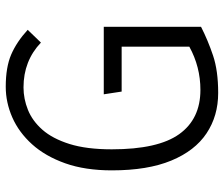

<svg xmlns="http://www.w3.org/2000/svg" viewBox="-75 -679 765 655"><g transform="rotate(-90 307.5 -351.5)"><path d="M317.9 10.3Q239.5 10.3 180 -29.5Q120.5 -69.2 87.2 -149.7Q53.8 -230.3 53.8 -352.3Q53.8 -443.6 77.9 -511.5Q102.1 -579.5 142.8 -624.6Q183.6 -669.7 234.6 -692.1Q285.6 -714.4 339 -714.4Q405.6 -714.4 448.7 -695.9Q491.8 -677.4 533.3 -639.5L489.7 -594.4Q427.2 -653.8 336.9 -653.8Q297.9 -653.8 260.3 -638.7Q222.6 -623.6 192.3 -589.2Q162.1 -554.9 143.8 -496.9Q125.6 -439 125.6 -352.8Q125.6 -194.9 177.4 -122.6Q229.2 -50.3 328.2 -50.3Q407.2 -50.3 475.9 -88.2V-319H322.6L313.3 -380H543.6V-48.2Q497.4 -24.6 445.6 -7.2Q393.8 10.3 317.9 10.3Z"/></g></svg>

Font: Fira Code Light
Style: Regular
Weight: 300
Monospace: yes
Designer: Carrois Corporate, Edenspiekermann AG, Nikita Prokopov
Foundry: Carrois Corporate, Edenspiekermann AG, Nikita Prokopov
Version: Version 6.000; ttfautohint (v1.8.2) -l 8 -r 50 -G 200 -x 14 